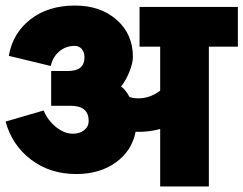

<svg xmlns="http://www.w3.org/2000/svg" viewBox="-28 -670 881 695"><path d="M551.8 4.9V-203.1Q509.8 -191.4 462.9 -192.9Q449.2 -123.5 390.9 -81.8Q332.5 -40 248 -40Q152.8 -40 84.2 -92.3Q15.6 -144.5 -7.8 -230L129.9 -270Q145.5 -233.4 175.3 -209.7Q205.1 -186 235.8 -186Q260.7 -186 276.9 -199Q293 -211.9 293 -231.9Q293 -287.1 228 -287.1H157.2V-413.1H219.2Q277.8 -413.1 277.8 -462.9Q277.8 -481 268.1 -492.4Q258.3 -503.9 242.2 -503.9Q210 -503.9 186.3 -483.6Q162.6 -463.4 155.8 -431.2L3.9 -467.8Q17.6 -549.3 81.8 -599.6Q146 -649.9 243.2 -649.9Q335.9 -649.9 394.5 -598.1Q453.1 -546.4 453.1 -463.9Q453.1 -441.9 440.4 -410.2Q427.7 -378.4 410.2 -356.9Q426.8 -345.2 440.9 -318.8Q455.6 -314 472.2 -314Q515.1 -314 551.8 -341.8V-501H477.1V-645H833V-501H728V4.9Z"/></svg>

Font: LT Superior Black
Style: Regular
Weight: 900
Designer: Daniel Lyons
Foundry: LyonsType
Version: Version 2.005